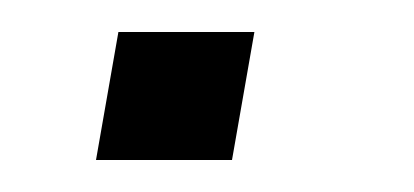

<svg xmlns="http://www.w3.org/2000/svg" viewBox="-20 -100 259 120"><path d="M40 0H125L139 -80H54Z"/></svg>

Font: Gauge
Style: Italic
Weight: 400
Italic angle: -80°
Designer: Daniel Pimley
Foundry: Daniel Pimley
Version: Version 1.000;PS 001.001;hotconv 1.0.56